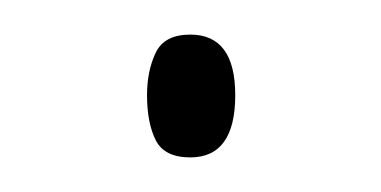

<svg xmlns="http://www.w3.org/2000/svg" viewBox="-20 -440 220 111"><path d="M65 -385Q65 -399 70 -409.5Q75 -420 90 -420Q116 -420 116 -385Q116 -349 90 -349Q75 -349 70 -359Q65 -369 65 -385Z"/></svg>

Font: Noto Sans Tamil UI ExtraCondensed Thin
Style: Regular
Weight: 100
Width: 2
Designer: Jelle Bosma - Monotype Design Team
Foundry: Monotype Imaging Inc.
Version: Version 2.004; ttfautohint (v1.8.4.7-5d5b)